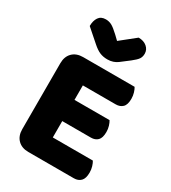

<svg xmlns="http://www.w3.org/2000/svg" viewBox="-205 -959 952 1067"><g transform="rotate(30 270.5 -425.5)"><path d="M58 -513Q58 -556 83 -581Q108 -606 151 -606H481Q488 -595 493.5 -577Q499 -559 499 -539Q499 -501 482.5 -485Q466 -469 439 -469H228V-376H453Q460 -365 465.5 -347.5Q471 -330 471 -310Q471 -272 455 -256Q439 -240 412 -240H228V-135H485Q492 -124 497.5 -106Q503 -88 503 -68Q503 -30 486.5 -13.5Q470 3 443 3H151Q108 3 83 -22Q58 -47 58 -90ZM269 -778 364 -854Q397 -854 417.5 -836.5Q438 -819 438 -793Q438 -773 428.5 -759Q419 -745 392 -724L337 -682Q325 -673 309 -667.5Q293 -662 273 -662Q246 -662 224.5 -671Q203 -680 177 -703L96 -774Q96 -808 110.5 -829.5Q125 -851 156 -851Q176 -851 193.5 -842Q211 -833 243 -803Z"/></g></svg>

Font: Baloo Tamma
Style: Regular
Weight: 400
Designer: Divya Kowshik and Ek Type
Foundry: Ek Type
Version: Version 1.007;PS 1.000;hotconv 1.0.88;makeotf.lib2.5.647800